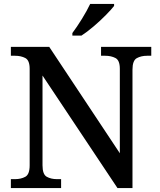

<svg xmlns="http://www.w3.org/2000/svg" viewBox="-20 -951 810 971"><path d="M35 0V-45H56Q86 -45 108 -57Q130 -69 130 -115V-603Q130 -646 108 -657.5Q86 -669 56 -669H35V-714H229L586 -176V-603Q586 -646 564 -657.5Q542 -669 512 -669H491V-714H745V-669H724Q694 -669 672 -657Q650 -645 650 -599V0H574L195 -569V-115Q195 -69 216.5 -57Q238 -45 268 -45H289V0ZM346 -784Q368 -813 394 -855Q420 -897 436 -931H557V-921Q544 -904 515.5 -875Q487 -846 453.5 -817.5Q420 -789 392 -771H346Z"/></svg>

Font: Noto Serif Hentaigana Medium
Style: Regular
Weight: 500
Designer: Kazuhiro Yamada
Foundry: nipponia
Version: Version 1.000; ttfautohint (v1.8.4.7-5d5b)